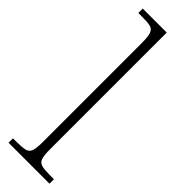

<svg xmlns="http://www.w3.org/2000/svg" viewBox="-261 -765 769 769"><g transform="rotate(45 124.0 -380.0)"><path d="M8 0V-25H26Q60 -25 76 -29Q92 -33 97.5 -48.5Q103 -64 103 -98V-660Q103 -695 97.5 -711Q92 -727 77 -731Q62 -735 34 -735H8V-760H144V-98Q144 -64 149.5 -48.5Q155 -33 171.5 -29Q188 -25 221 -25H240V0Z"/></g></svg>

Font: Noto Serif SemiCondensed ExtraLight
Style: Regular
Weight: 200
Width: 4
Designer: Monotype Design Team
Foundry: Monotype Imaging Inc.
Version: Version 2.014